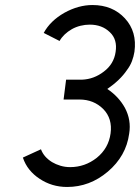

<svg xmlns="http://www.w3.org/2000/svg" viewBox="-20 -732 557 764"><path d="M348 -712Q292 -712 236 -681Q180 -649 154 -601L217 -569Q233 -597 266 -616Q282 -625 300.5 -629.5Q319 -634 337 -634Q386 -634 417 -604Q448 -575 440 -525Q433 -477 393 -447Q354 -417 307 -415H243L233 -336H296Q353 -336 391 -298Q428 -260 420 -201Q412 -142 365 -104Q318 -67 259 -67Q239 -67 220.5 -72.5Q202 -78 187 -87Q171 -97 160 -109.5Q149 -122 143 -138L71 -105Q80 -78 97 -57Q114 -36 137 -21Q186 12 247 12Q337 12 409 -49Q482 -111 494 -200Q503 -254 477 -303Q452 -348 407 -378Q458 -413 485 -453Q498 -470 505 -488.5Q512 -507 515 -526Q526 -606 477 -659Q428 -712 348 -712Z"/></svg>

Font: Unageo
Style: Regular-Italic
Weight: 400
Designer: Richard Sepsi
Foundry: Richard Sepsi
Version: Version 2.000